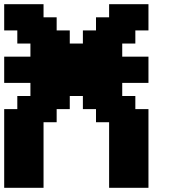

<svg xmlns="http://www.w3.org/2000/svg" viewBox="-20 -895 852 915"><path d="M500 0H687.5V-375H625V-437.5H562.5V-500H687.5V-625H562.5V-687.5H625V-750H687.5V-875H500V-812.5H437.5V-750H375V-687.5H312.5V-750H250V-812.5H187.5V-875H0V-750H62.5V-687.5H125V-625H0V-500H125V-437.5H62.5V-375H0V0H187.5V-312.5H250V-375H312.5V-437.5H375V-375H437.5V-312.5H500Z"/></svg>

Font: Faithful 32x
Style: Semibold
Weight: 400
Foundry: Faithful Resource Pack
Version: Version 1.0; January 27, 2023